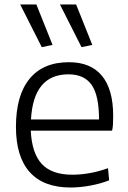

<svg xmlns="http://www.w3.org/2000/svg" viewBox="-20 -826 572 855"><path d="M166 -616 70 -806H142L214 -626ZM343 -616 247 -806H319L391 -626ZM294 9Q174 9 112.5 -59.5Q51 -128 51 -261Q51 -401 111.5 -475Q172 -549 287 -549Q384 -549 434 -488.5Q484 -428 484 -310Q484 -287 483 -271Q482 -255 479 -244H117Q122 -143 166.5 -95.5Q211 -48 302 -48Q339 -48 379 -55Q419 -62 461 -77L466 -23Q428 -8 382 0.5Q336 9 294 9ZM285 -495Q129 -495 118 -294H421Q421 -401 388 -448Q355 -495 285 -495Z"/></svg>

Font: Plata Sans Light
Style: Regular
Weight: 300
Designer: Pablo Impallari, Andres Torresi, & Cristiano Sobral
Foundry: Pablo Impallari, Andres Torresi, & Cristiano Sobral
Version: Version 1.00;December 28, 2019;FontCreator 12.0.0.2547 64-bi